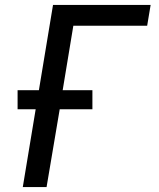

<svg xmlns="http://www.w3.org/2000/svg" viewBox="-20 -755 640 775"><path d="M72 0 124 -314H51V-391H137L194 -735H588L574 -651H276L233 -391H353V-314H221L168 0Z"/></svg>

Font: Iosevka SS04 Md Ex Obl
Style: Regular
Weight: 500
Width: 7
Italic angle: -9°
Monospace: yes
Designer: Belleve Invis
Foundry: Belleve Invis
Version: Version 19.0.0; ttfautohint (v1.8.4)